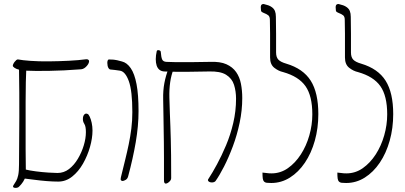

<svg xmlns="http://www.w3.org/2000/svg" viewBox="-20 -901 2023 959"><path d="M44 -573Q44 -576 46.5 -581.5Q49 -587 53 -592Q57 -597 61.5 -601Q66 -605 71 -604Q91 -600 132.5 -597Q174 -594 224 -594.5Q274 -595 323.5 -597.5Q373 -600 410 -605Q416 -606 420.5 -603Q425 -600 425 -596Q425 -591 422.5 -585Q420 -579 414 -572Q408 -565 401 -560.5Q394 -556 386 -555Q296 -548 223 -547Q150 -546 111 -548Q110 -533 109 -491.5Q108 -450 108 -393.5Q108 -337 108 -275.5Q108 -214 108 -155.5Q108 -97 109 -54Q129 -49 160 -45Q191 -41 221.5 -39Q252 -37 267 -37Q299 -37 324.5 -56.5Q350 -76 369 -108Q388 -140 398.5 -175Q409 -210 409 -241Q409 -270 401.5 -281.5Q394 -293 394 -306Q394 -315 396 -320.5Q398 -326 401.5 -329.5Q405 -333 409 -333.5Q413 -334 417 -332Q422 -331 428 -318.5Q434 -306 438 -287.5Q442 -269 442 -249Q442 -211 429.5 -167Q417 -123 394.5 -83.5Q372 -44 340.5 -19Q309 6 271 6Q245 6 213.5 3.5Q182 1 152.5 -3Q123 -7 104 -9Q96 8 86.5 19Q77 30 72 34Q67 37 59.5 37.5Q52 38 47.5 35Q43 32 47 25Q55 13 61 2.5Q67 -8 71 -26.5Q75 -45 75 -80Q76 -195 76.5 -317.5Q77 -440 75 -553Q62 -556 53 -562Q44 -568 44 -573Z M592 3Q588 3 584.5 -0.5Q581 -4 584 -16Q595 -61 605 -101.5Q615 -142 623 -180.5Q631 -219 636 -258.5Q641 -298 641 -341Q641 -447 623.5 -495.5Q606 -544 579 -548Q566 -550 554 -551.5Q542 -553 530 -554Q526 -555 522.5 -560Q519 -565 517.5 -572.5Q516 -580 516 -587Q516 -594 518 -599Q520 -604 524 -604Q535 -604 548 -603Q561 -602 589 -594Q614 -588 633 -560.5Q652 -533 662 -480.5Q672 -428 672 -346Q672 -272 658 -190.5Q644 -109 620 -20Q617 -8 607.5 -2.5Q598 3 592 3Z M808 16Q804 16 801.5 12.5Q799 9 799 -3Q799 -67 799 -111Q799 -155 798.5 -188.5Q798 -222 797.5 -253Q797 -284 796.5 -319.5Q796 -355 795 -405Q794 -449 801 -486Q808 -523 821 -556H847Q835 -525 830 -490Q825 -455 826 -414Q827 -368 828.5 -334Q830 -300 831 -270.5Q832 -241 833 -206.5Q834 -172 834.5 -125.5Q835 -79 835 -11Q835 -4 830 2Q825 8 819 12Q813 16 808 16ZM763 -646Q764 -650 769 -650.5Q774 -651 778.5 -648.5Q783 -646 783 -642Q785 -615 790 -604Q795 -593 811 -592Q835 -591 862 -590.5Q889 -590 928.5 -590.5Q968 -591 1030 -592Q1080 -594 1111 -580Q1142 -566 1159.5 -541Q1177 -516 1183.5 -482.5Q1190 -449 1190 -411Q1190 -350 1177 -288Q1164 -226 1143 -170Q1122 -114 1099 -69Q1076 -24 1056 4Q1051 9 1043.5 10Q1036 11 1029 9Q1022 7 1019.5 2Q1017 -3 1022 -9Q1041 -38 1064 -80.5Q1087 -123 1109 -175Q1131 -227 1145 -286.5Q1159 -346 1159 -408Q1159 -445 1149 -477Q1139 -509 1109.5 -527.5Q1080 -546 1022 -544Q965 -543 925.5 -542.5Q886 -542 856.5 -542.5Q827 -543 800 -544Q786 -545 776.5 -552.5Q767 -560 762.5 -573.5Q758 -587 758 -605.5Q758 -624 763 -646Z M1291 -39Q1305 -38 1313.5 -36.5Q1322 -35 1336 -35Q1381 -35 1418 -61Q1455 -87 1482.5 -129.5Q1510 -172 1525 -224.5Q1540 -277 1540 -330Q1540 -422 1506 -470.5Q1472 -519 1394 -541Q1371 -546 1350 -562.5Q1329 -579 1329 -614Q1329 -647 1329 -675.5Q1329 -704 1329 -733.5Q1329 -763 1328 -802Q1328 -818 1320 -824.5Q1312 -831 1296 -837Q1289 -840 1286 -843Q1283 -846 1283 -858Q1282 -865 1283 -870.5Q1284 -876 1287.5 -878.5Q1291 -881 1297 -881Q1310 -878 1320 -874.5Q1330 -871 1338 -865Q1349 -857 1353.5 -845.5Q1358 -834 1358 -817Q1359 -780 1359 -732Q1359 -684 1359 -639Q1359 -615 1370.5 -603Q1382 -591 1410 -583Q1494 -558 1532 -498Q1570 -438 1570 -331Q1570 -261 1552.5 -198.5Q1535 -136 1503 -88.5Q1471 -41 1428 -14Q1385 13 1335 13Q1321 13 1312.5 12Q1304 11 1299 6Q1294 1 1292.5 -9.5Q1291 -20 1291 -39Z M1665 -39Q1679 -38 1687.5 -36.5Q1696 -35 1710 -35Q1755 -35 1792 -61Q1829 -87 1856.5 -129.5Q1884 -172 1899 -224.5Q1914 -277 1914 -330Q1914 -422 1880 -470.5Q1846 -519 1768 -541Q1745 -546 1724 -562.5Q1703 -579 1703 -614Q1703 -647 1703 -675.5Q1703 -704 1703 -733.5Q1703 -763 1702 -802Q1702 -818 1694 -824.5Q1686 -831 1670 -837Q1663 -840 1660 -843Q1657 -846 1657 -858Q1656 -865 1657 -870.5Q1658 -876 1661.5 -878.5Q1665 -881 1671 -881Q1684 -878 1694 -874.5Q1704 -871 1712 -865Q1723 -857 1727.5 -845.5Q1732 -834 1732 -817Q1733 -780 1733 -732Q1733 -684 1733 -639Q1733 -615 1744.5 -603Q1756 -591 1784 -583Q1868 -558 1906 -498Q1944 -438 1944 -331Q1944 -261 1926.5 -198.5Q1909 -136 1877 -88.5Q1845 -41 1802 -14Q1759 13 1709 13Q1695 13 1686.5 12Q1678 11 1673 6Q1668 1 1666.5 -9.5Q1665 -20 1665 -39Z"/></svg>

Font: Noto Rashi Hebrew ExtraLight
Style: Regular
Weight: 250
Version: Version 1.006